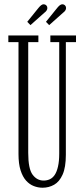

<svg xmlns="http://www.w3.org/2000/svg" viewBox="-20 -866 394 898"><path d="M179 12Q158 12 138 4.2Q118 -3.5 102 -21.2Q86 -39 76.2 -69.5Q66.5 -100 66.5 -145.5V-669H19V-700H159.5V-669H112V-151Q112 -76.5 132.5 -49Q153 -21.5 184 -21.5Q199.5 -21.5 212.8 -27.5Q226 -33.5 235.8 -47.8Q245.5 -62 251.2 -86.8Q257 -111.5 257 -148.5V-669H215.5V-700H335.5V-669H288V-142Q288 -83.5 273 -49.8Q258 -16 233.2 -2Q208.5 12 179 12ZM210 -748.5 195 -764 247.5 -829Q254.5 -837.5 260.2 -841.8Q266 -846 272 -846Q279 -846 284 -841Q289 -836 289 -828.5Q289 -816.5 274.5 -806ZM122.5 -748.5 107.5 -764 160 -829Q167 -837.5 172.8 -841.8Q178.5 -846 184 -846Q191.5 -846 196.5 -841Q201.5 -836 201.5 -828.5Q201.5 -816.5 187 -806Z"/></svg>

Font: Imbue Thin 10pt ExtraLight
Style: Regular
Weight: 250
Version: Version 1.102